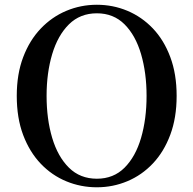

<svg xmlns="http://www.w3.org/2000/svg" viewBox="-20 -773 817 811"><path d="M389.2 18.1Q321.3 18.1 260.3 -7.1Q199.2 -32.2 152.1 -81.5Q105 -130.9 77.9 -202.6Q50.8 -274.4 50.8 -368.2Q50.8 -460 77.9 -531.5Q105 -603 152.1 -652.3Q199.2 -701.7 260.3 -727.3Q321.3 -752.9 389.2 -752.9Q457 -752.9 517.8 -727.5Q578.6 -702.1 625.5 -653.1Q672.4 -604 699.2 -532.2Q726.1 -460.4 726.1 -368.2Q726.1 -275.4 699.2 -203.6Q672.4 -131.8 625.7 -82.5Q579.1 -33.2 518.1 -7.6Q457 18.1 389.2 18.1ZM389.2 -18.1Q459.5 -18.1 506.1 -64.7Q552.7 -111.3 575.9 -190.7Q599.1 -270 599.1 -368.2Q599.1 -464.8 575.9 -544.2Q552.7 -623.5 506.1 -670.2Q459.5 -716.8 389.2 -716.8Q318.4 -716.8 271.2 -670.2Q224.1 -623.5 200.4 -544.2Q176.8 -464.8 176.8 -368.2Q176.8 -270 200.4 -190.7Q224.1 -111.3 271.2 -64.7Q318.4 -18.1 389.2 -18.1Z"/></svg>

Font: Source Han Serif TW SemiBold
Style: Regular
Weight: 600
Designer: Ryoko NISHIZUKA Ë•øÂ°öÊ∂ºÂ≠ê (kana & ideographs); Frank Grie√ühammer (Latin, Greek & Cyrillic); Wenlong ZHANG Âº†ÊñáÈæô 
Foundry: Adobe
Version: Version 2.003;hotconv 1.1.1;makeotfexe 2.6.0